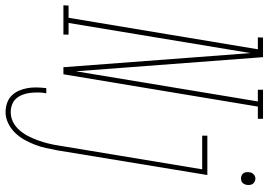

<svg xmlns="http://www.w3.org/2000/svg" viewBox="-228 -614 988 707"><g transform="rotate(90 266.5 -261.0)"><path d="M-67 0 -66 -19H-21L95 -716H51L52 -735H124L176 -46L287 -716H244V-735H351V-716H306L187 0H161L109 -689L-2 -19H41V0ZM570 -654Q564 -654 559 -656.5Q554 -659 551 -663.5Q548 -668 547.5 -674Q547 -680 548 -686Q549 -695 556 -701Q563 -707 571 -707Q577 -707 582.5 -704Q588 -701 591 -696.5Q594 -692 594.5 -686Q595 -680 594 -674Q593 -669 591 -665.5Q589 -662 586 -659Q583 -656 578.5 -655Q574 -654 570 -654ZM327 213Q309 213 293 207.5Q277 202 265.5 190.5Q254 179 247.5 164Q241 149 238 132.5Q235 116 235.5 98Q236 80 238 63H257Q254 78 254 93Q254 108 255.5 122Q257 136 262 149.5Q267 163 276 173.5Q285 184 298.5 189Q312 194 327 194Q346 194 363.5 185Q381 176 394 160.5Q407 145 415.5 128Q424 111 430.5 93Q437 75 441.5 57Q446 39 449 20L537 -511H413V-530H558L467 23Q463 44 458.5 64.5Q454 85 446.5 104.5Q439 124 428.5 143Q418 162 402.5 178Q387 194 367 203.5Q347 213 327 213Z"/></g></svg>

Font: Iosevka Slab ThExObl
Style: Regular
Weight: 100
Width: 7
Italic angle: -9°
Monospace: yes
Designer: Belleve Invis
Foundry: Belleve Invis
Version: Version 11.1.1; ttfautohint (v1.8.3)